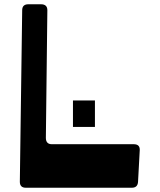

<svg xmlns="http://www.w3.org/2000/svg" viewBox="-20 -880 748 900"><path d="M425 -285H322V-409H425ZM84 -832Q84 -860 113 -860H172Q202 -860 202 -832L195 -234Q195 -204 223 -204H607Q637 -204 635 -175L627 -27Q625 0 598 0H101Q73 0 73 -28Z"/></svg>

Font: OpenDyslexic 3
Style: Regular
Weight: 400
Designer: Abelardo Gonzalez
Version: Version 1.000;PS 001.001;hotconv 1.0.56